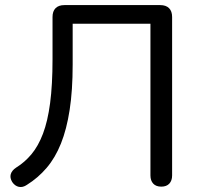

<svg xmlns="http://www.w3.org/2000/svg" viewBox="-20 -725 782 753"><path d="M612.5 7Q592 7 581 -4.8Q570 -16.5 570 -37V-632H265V-471.5Q265 -370.5 253.2 -294.2Q241.5 -218 219 -162Q196.5 -106 163 -66.8Q129.5 -27.5 85.5 0Q69.5 11 54 7.8Q38.5 4.5 28 -11Q18 -27.5 22.2 -42Q26.5 -56.5 43 -67.5Q77 -88.5 103.5 -120.2Q130 -152 148.5 -200.5Q167 -249 176.5 -320.5Q186 -392 186 -493V-658.5Q186 -681 198 -693Q210 -705 232.5 -705H608.5Q631 -705 643 -693Q655 -681 655 -658.5V-37Q655 -16.5 644 -4.8Q633 7 612.5 7Z"/></svg>

Font: Nunito ExtraLight
Style: Regular
Weight: 200
Designer: Vernon Adams
Foundry: Vernon Adams
Version: Version 3.602;April 4, 2023;FontCreator 14.0.0.2856 64-bit